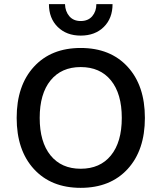

<svg xmlns="http://www.w3.org/2000/svg" viewBox="-20 -903 785 933"><path d="M526.9 -882.8Q526.9 -814 484.4 -772Q441.9 -730 372.1 -730Q303.2 -730 260.5 -772Q217.8 -814 217.8 -882.8H295.9Q296.9 -847.7 316.9 -824.2Q336.9 -800.8 372.1 -800.8Q408.2 -800.8 428.2 -824.2Q448.2 -847.7 448.2 -882.8ZM372.1 -669.9Q516.1 -669.9 600.1 -578.6Q684.1 -487.3 684.1 -330.1Q684.1 -172.9 600.1 -81.5Q516.1 9.8 372.1 9.8Q228.5 9.8 144.8 -81.5Q61 -172.9 61 -330.1Q61 -487.3 144.8 -578.6Q228.5 -669.9 372.1 -669.9ZM372.1 -577.1Q278.3 -577.1 225.6 -512.2Q172.9 -447.3 172.9 -330.1Q172.9 -212.9 225.6 -147.9Q278.3 -83 372.1 -83Q466.3 -83 519 -147.7Q571.8 -212.4 571.8 -330.1Q571.8 -447.8 519 -512.5Q466.3 -577.1 372.1 -577.1Z"/></svg>

Font: Work Sans Medium
Style: Regular
Weight: 500
Designer: Wei Huang
Foundry: Wei Huang
Version: Version 2.012